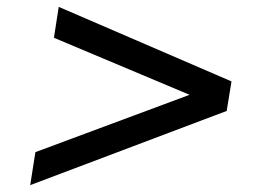

<svg xmlns="http://www.w3.org/2000/svg" viewBox="-20 -565 788 559"><path d="M68 -26 83 -122 540 -292 539 -286 137 -455 151 -545 654 -328 640 -242Z"/></svg>

Font: Nunito Sans 7pt Expanded SemiBold
Style: Italic
Weight: 600
Width: 7
Italic angle: -9°
Designer: Vernon Adams
Foundry: Vernon Adams
Version: Version 3.101;gftools[0.9.27]